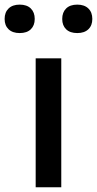

<svg xmlns="http://www.w3.org/2000/svg" viewBox="-74 -790 410 810"><path d="M76.5 0V-544H184.5V0ZM-54.5 -710Q-54.5 -738 -37.8 -754.2Q-21 -770.5 9 -770.5Q39.5 -770.5 56 -754.2Q72.5 -738 72.5 -710Q72.5 -682.5 56 -666.5Q39.5 -650.5 9 -650.5Q-21 -650.5 -37.8 -666.5Q-54.5 -682.5 -54.5 -710ZM188.5 -710Q188.5 -738 205 -754.2Q221.5 -770.5 252 -770.5Q282 -770.5 298.8 -754.2Q315.5 -738 315.5 -710Q315.5 -682.5 298.8 -666.5Q282 -650.5 252 -650.5Q221.5 -650.5 205 -666.5Q188.5 -682.5 188.5 -710Z"/></svg>

Font: Encode Sans Semi Expanded Medium
Style: Regular
Weight: 500
Width: 6
Designer: Multiple Designers
Foundry: Impallari Type
Version: Version 2.000